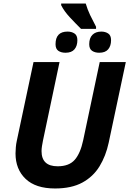

<svg xmlns="http://www.w3.org/2000/svg" viewBox="-20 -1069 740 1099"><path d="M294.9 9.8Q184.1 9.8 126.5 -45.2Q68.8 -100.1 68.8 -190.9Q68.8 -206.5 70.6 -226.3Q72.3 -246.1 76.2 -263.2L171.9 -713.9H320.8L226.1 -265.1Q222.7 -248 220.2 -232.4Q217.8 -216.8 217.8 -204.1Q217.8 -117.2 310.1 -117.2Q375.5 -117.2 408 -154.5Q440.4 -191.9 456.1 -266.1L550.8 -713.9H700.2L602.1 -252Q585.9 -176.3 549.6 -116.9Q513.2 -57.6 451.2 -23.9Q389.2 9.8 294.9 9.8ZM443.8 -903.8Q413.1 -934.1 380.1 -969.5Q347.2 -1004.9 330.1 -1039.1V-1048.8H470.7Q480.5 -1015.1 495.8 -982.9Q511.2 -950.7 529.8 -916V-903.8ZM355 -767.1Q330.1 -767.1 314 -778.1Q297.9 -789.1 297.9 -815.9Q297.9 -888.2 366.7 -888.2Q389.6 -888.2 406.2 -877.4Q422.9 -866.7 422.9 -838.9Q422.9 -806.2 406.2 -786.6Q389.6 -767.1 355 -767.1ZM547.9 -767.1Q523.4 -767.1 507.1 -778.1Q490.7 -789.1 490.7 -815.9Q490.7 -851.1 509 -869.6Q527.3 -888.2 560.1 -888.2Q582.5 -888.2 599.1 -877.4Q615.7 -866.7 615.7 -838.9Q615.7 -806.2 599.1 -786.6Q582.5 -767.1 547.9 -767.1Z"/></svg>

Font: Open Sans
Style: Bold Italic
Weight: 700
Italic angle: -12°
Designer: Monotype Design Team
Foundry: Monotype Imaging Inc.
Version: Version 3.003; ttfautohint (v1.8.4)